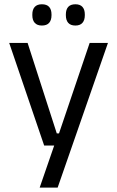

<svg xmlns="http://www.w3.org/2000/svg" viewBox="-20 -684 534 876"><path d="M285.5 -75.5 243 -57 389 -488H472.5L243 172H161L238 -51L273.5 -20H181.5L22 -488H106L239 -75.5ZM171 -567.5Q149.5 -567.5 138.5 -579.8Q127.5 -592 127.5 -614.5V-618Q127.5 -640.5 138.5 -652.5Q149.5 -664.5 171 -664.5Q193.5 -664.5 204.2 -652.5Q215 -640.5 215 -618V-614.5Q215 -592 204.2 -579.8Q193.5 -567.5 171 -567.5ZM324 -567.5Q302 -567.5 291.2 -579.8Q280.5 -592 280.5 -614.5V-618Q280.5 -640.5 291.2 -652.5Q302 -664.5 324 -664.5Q345.5 -664.5 356.2 -652.5Q367 -640.5 367 -618V-614.5Q367 -592 356.2 -579.8Q345.5 -567.5 324 -567.5Z"/></svg>

Font: Anek Latin
Style: Regular
Weight: 400
Designer: Yesha Goshar
Foundry: Ek Type
Version: Version 1.003